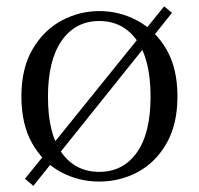

<svg xmlns="http://www.w3.org/2000/svg" viewBox="-20 -566 636 614"><path d="M530.1 -525 86.7 28.3 59.8 5.8 504.8 -545.7ZM297.5 14.6Q231.2 14.6 174.4 -15.9Q117.6 -46.5 83 -107.4Q48.4 -168.3 48.4 -257.8Q48.4 -347.6 84.1 -408.5Q119.7 -469.3 176.7 -500Q233.7 -530.6 297.5 -530.6Q362.2 -530.6 419.2 -500.1Q476.2 -469.5 511.9 -408.7Q547.5 -347.8 547.5 -257.8Q547.5 -168 512.4 -107.2Q477.3 -46.3 420.5 -15.8Q363.7 14.6 297.5 14.6ZM297.5 -16.4Q373.6 -16.4 417.6 -78.2Q461.5 -140.1 461.5 -256.6Q461.5 -375 417.6 -436.9Q373.6 -498.8 297.5 -498.8Q221.3 -498.8 177.4 -436.1Q133.4 -373.4 133.4 -256.6Q133.4 -138.3 177.4 -77.3Q221.3 -16.4 297.5 -16.4Z"/></svg>

Font: Noto Serif SC ExtraLight
Style: Regular
Weight: 200
Designer: Ryoko NISHIZUKA 西塚涼子 (kana & ideographs); Frank Grießhammer (Latin, Greek & Cyrillic); Wenlong ZHANG 张文龙 (bopomofo); San
Foundry: Adobe
Version: Version 2.002-H1;hotconv 1.1.0;makeotfexe 2.6.0